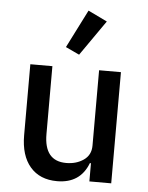

<svg xmlns="http://www.w3.org/2000/svg" viewBox="-56 -836 687 893"><g transform="rotate(5 288.0 -389.5)"><path d="M295 -583 231 -613 321 -791 410 -748ZM244 12Q163 12 118 -40.5Q73 -93 73 -188V-519H176V-202Q176 -76 279 -76Q326 -76 360 -99.5Q394 -123 394 -167V-519H496V0H394V-85H389Q352 12 244 12Z"/></g></svg>

Font: Anuphan Medium
Style: Regular
Weight: 500
Designer: Mike Abbink, Paul van der Laan, Pieter van Rosmalen, Mint Tantisuwanna
Foundry: Bold Monday; Cadson Demak
Version: Version 3.002;hotconv 1.0.109;makeotfexe 2.5.65596